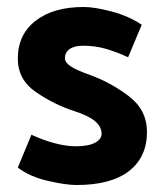

<svg xmlns="http://www.w3.org/2000/svg" viewBox="-20 -518 472 550"><path d="M347 -354Q312 -370 282 -378.5Q252 -387 218 -387Q193 -387 179.5 -377.5Q166 -368 166 -351Q166 -339 182.5 -328Q199 -317 236 -304Q297 -282 349 -242.5Q401 -203 401 -140Q401 -68 349.5 -28Q298 12 199 12Q168 12 116.5 0Q65 -12 31 -38L70 -132Q105 -116 137.5 -107.5Q170 -99 197 -99Q233 -99 252 -109Q271 -119 271 -135Q271 -155 252 -171Q233 -187 192 -200Q134 -219 82.5 -254.5Q31 -290 31 -350Q31 -419 82 -458.5Q133 -498 220 -498Q251 -498 300 -485Q349 -472 386 -447Z"/></svg>

Font: Palanquin Dark
Style: Regular
Weight: 400
Designer: Pria Ravichandran
Version: Version 1.000